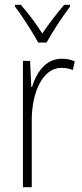

<svg xmlns="http://www.w3.org/2000/svg" viewBox="-20 -784 344 804"><path d="M140 -606H175C200 -651 241 -714 273 -756V-764H249C214 -723 186 -686 157 -644C131 -685 96 -732 67 -764H43V-756C71 -720 114 -653 140 -606ZM238 -538C169 -538 132 -477 114 -420H111L106 -529H76V0H113V-283C113 -393 157 -500 237 -500C255 -500 272 -496 285 -491L293 -527C276 -535 257 -538 238 -538Z"/></svg>

Font: Noto Sans Gujarati Condensed ExtraLight
Style: Regular
Weight: 200
Width: 3
Designer: Jelle Bosma - Monotype Design Team, Universal Thirst
Foundry: Monotype Imaging Inc.
Version: Version 2.106